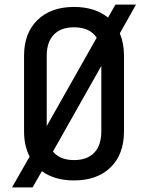

<svg xmlns="http://www.w3.org/2000/svg" viewBox="-20 -770 640 830"><path d="M32 40 108 -93Q84 -140 84 -202V-529Q84 -627 142 -683.5Q200 -740 300 -740Q390 -740 447 -694L479 -750H568L498 -626Q516 -583 516 -529V-202Q516 -103 458 -46.5Q400 10 300 10Q216 10 161 -30L121 40ZM182 -529V-225L398 -607Q368 -652 300 -652Q243 -652 212.5 -620Q182 -588 182 -529ZM300 -78Q357 -78 387.5 -110Q418 -142 418 -202V-485L209 -115Q239 -78 300 -78Z"/></svg>

Font: JetBrains Mono NL Medium
Style: Regular
Weight: 500
Monospace: yes
Designer: Philipp Nurullin, Konstantin Bulenkov
Foundry: JetBrains
Version: Version 2.305; ttfautohint (v1.8.4.7-5d5b)